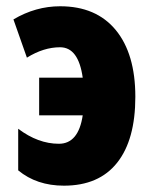

<svg xmlns="http://www.w3.org/2000/svg" viewBox="-20 -583 484 613"><path d="M184.1 9.8Q97.2 9.8 38.1 -39.1V-171.9Q101.6 -124 168 -124Q230.5 -124 244.1 -214.8H105V-335H244.1Q230.5 -432.1 171.9 -432.1Q119.1 -432.1 65.9 -398.9L22.9 -521Q93.8 -563 171.9 -563Q287.1 -563 349.6 -487.1Q412.1 -411.1 412.1 -273.9Q412.1 -136.7 354 -63.5Q295.9 9.8 184.1 9.8Z"/></svg>

Font: Open Sans Condensed ExtraBold
Style: Regular
Weight: 800
Width: 3
Designer: Monotype Design Team
Foundry: Monotype Imaging Inc.
Version: Version 3.000; ttfautohint (v1.8.4)